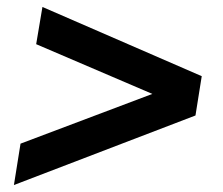

<svg xmlns="http://www.w3.org/2000/svg" viewBox="-20 -563 640 552"><path d="M20 -31 39 -150 418 -293 84 -436 102 -543 560 -344 542 -231Z"/></svg>

Font: Winston
Style: Bold Italic
Weight: 700
Italic angle: -9°
Designer: Original fonts by Vernon Adams / Changes by Cristiano Sobral
Foundry: Original fonts by Vernon Adams / Changes by Cristiano Sobral
Version: Version 2.503;July 17, 2020;FontCreator 13.0.0.2655 64-bit